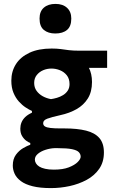

<svg xmlns="http://www.w3.org/2000/svg" viewBox="-20 -759 587 983"><path d="M241 204Q185 204 147 194.5Q109 185 86.8 168.2Q64.5 151.5 55 130.8Q45.5 110 45.5 88.5Q45.5 55 61.5 33.2Q77.5 11.5 98.8 -0.8Q120 -13 135 -18V-27Q127 -29.5 115 -38Q103 -46.5 93.5 -61.8Q84 -77 84 -100.5Q84 -117 90 -132Q96 -147 109.2 -159.8Q122.5 -172.5 143.5 -182V-191Q129.5 -197 111.5 -208.8Q93.5 -220.5 76.8 -239Q60 -257.5 49 -284Q38 -310.5 38 -346Q38 -393.5 61.5 -430.5Q85 -467.5 131 -489Q177 -510.5 244.5 -510.5Q271 -510.5 291 -507.8Q311 -505 332.5 -502.2Q354 -499.5 386 -499.5H528.5V-411.5Q481 -411.5 437 -411.5Q393 -411.5 347.5 -411.5L381.5 -467.5Q417.5 -446.5 434.2 -414Q451 -381.5 451 -339Q451 -289 429.8 -255Q408.5 -221 372 -200.2Q335.5 -179.5 289 -169.5Q244 -159.5 222.5 -151.5Q201 -143.5 201 -128.5Q201 -117.5 210 -111.8Q219 -106 238.8 -103.8Q258.5 -101.5 290 -101.5H310.5Q376 -101.5 420.8 -90.2Q465.5 -79 488.8 -52.2Q512 -25.5 512 21.5Q512 70.5 488 105.2Q464 140 423.8 161.8Q383.5 183.5 336 193.8Q288.5 204 241 204ZM256 109.5Q302 109.5 332.2 97.8Q362.5 86 377.8 70.5Q393 55 393 43.5Q393 30 383.5 20Q374 10 348.8 4.8Q323.5 -0.5 275.5 -0.5H259Q236 0.5 212.8 8Q189.5 15.5 174 28.5Q158.5 41.5 158.5 58Q158.5 67.5 164 77Q169.5 86.5 181 93.8Q192.5 101 211.2 105.2Q230 109.5 256 109.5ZM241 -251.5Q255 -253.5 271.5 -258.2Q288 -263 302.8 -272Q317.5 -281 326.8 -295Q336 -309 336 -328.5Q336 -356 322 -373.5Q308 -391 286.8 -399.5Q265.5 -408 243.5 -408Q221 -408 201 -399.5Q181 -391 168 -374.5Q155 -358 155 -334.5Q155 -311 167.2 -294Q179.5 -277 199 -266.2Q218.5 -255.5 241 -251.5ZM263 -587.5Q226.5 -587.5 204.5 -605.8Q182.5 -624 182.5 -664Q182.5 -700.5 204.5 -719.8Q226.5 -739 264 -739Q301.5 -739 323.2 -719Q345 -699 345 -664Q345 -624 323.2 -605.8Q301.5 -587.5 263 -587.5Z"/></svg>

Font: Commissioner Thin SemiBold
Style: Regular
Weight: 600
Version: Version 1.000